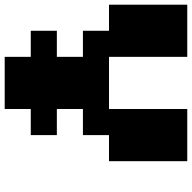

<svg xmlns="http://www.w3.org/2000/svg" viewBox="-20 -798 818 818"><g transform="rotate(90 389.0 -389.0)"><path d="M111.1 -444.4H0V-777.8H222.2V-444.4H444.4V-777.8H666.7V-444.4H555.6V-333.3H444.4V-222.2H555.6V-111.1H444.4V0H222.2V-111.1H111.1V-222.2H222.2V-333.3H111.1Z"/></g></svg>

Font: Pixeloid Sans
Style: Bold
Weight: 700
Monospace: yes
Designer: GGBot
Version: 0.3